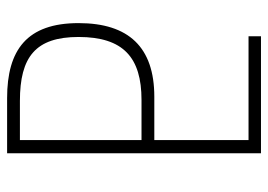

<svg xmlns="http://www.w3.org/2000/svg" viewBox="-127 -627 754 540"><g transform="rotate(90 250.0 -357.0)"><path d="M82 -679H374V-414H252C113 -414 45 -342 45 -201C45 -56 120 0 256 0H411V-714H82ZM261 -378H374V-36H264C140 -36 84 -80 84 -201C84 -327 142 -378 261 -378Z"/></g></svg>

Font: Noto Sans Mono ExtraCondensed ExtraLight
Style: Regular
Weight: 200
Width: 2
Designer: Monotype Design Team
Foundry: Monotype Imaging Inc.
Version: Version 2.014